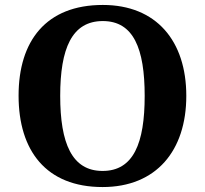

<svg xmlns="http://www.w3.org/2000/svg" viewBox="-20 -745 827 775"><path d="M394 10C611 10 732 -137 732 -358C732 -580 611 -725 395 -725C166 -725 55 -580 55 -359C55 -137 166 10 394 10ZM394 -55C270 -55 223 -167 223 -358C223 -549 270 -660 395 -660C519 -660 564 -549 564 -358C564 -167 519 -55 394 -55Z"/></svg>

Font: Noto Serif Georgian Bold
Style: Regular
Weight: 700
Designer: Monotype Design Team, Akaki Razmadze
Foundry: Google LLC
Version: Version 2.003